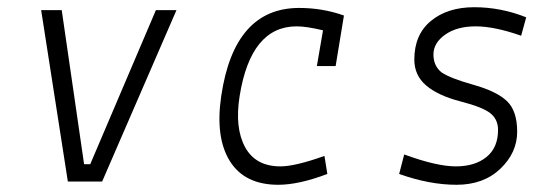

<svg xmlns="http://www.w3.org/2000/svg" viewBox="-20 -503 1540 532"><path d="M94 -475H151L213 -48H230L412 -475H469L263 0H168Z M858 -320 875 -419Q829 -430 802 -430Q675 -430 644 -237Q630 -149 659 -95.5Q688 -42 757 -42Q798 -42 879 -71L887 -21Q808 9 751 9Q658 9 617 -56.5Q576 -122 593 -237Q629 -481 809 -481Q874 -481 933 -460L910 -320Z M1086 -21 1100 -75Q1190 -42 1243 -42Q1296 -42 1328 -68Q1360 -94 1360 -143Q1360 -172 1339 -189Q1318 -206 1256 -222Q1194 -238 1161 -266Q1128 -294 1128 -338Q1128 -407 1174 -445Q1220 -483 1294 -483Q1368 -483 1438 -455L1424 -404Q1350 -430 1298 -430Q1246 -430 1213.5 -407Q1181 -384 1181 -352Q1181 -320 1204 -302Q1228 -286 1292 -268Q1356 -250 1384.5 -223Q1413 -196 1413 -138Q1413 -80 1366.5 -35.5Q1320 9 1245 9Q1170 9 1086 -21Z"/></svg>

Font: TypoPRO Lekton
Style: Italic
Weight: 400
Italic angle: -9.3°
Designer: Paolo Mazzetti, Luciano Perondi, Raffaele Flato, Elena Papassissa, Emilio Macchia, Michela Povoleri, Tobias Seemiller, R
Version: Version 3.000